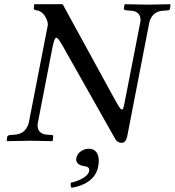

<svg xmlns="http://www.w3.org/2000/svg" viewBox="-20 -667 828 910"><path d="M687 -557C693 -587 712 -613 750 -616L777 -618C780 -618 786 -621 786 -626L788 -645L786 -647C741 -646 705 -645 682 -645C658 -645 617 -646 572 -647L570 -645L567 -626C566 -622 574 -618 579 -618L603 -616C635 -614 646 -594 646 -572C646 -567 645 -562 644 -557L570 -178C566 -159 564 -148 558 -148C550 -148 541 -166 520 -203L277 -647H145L142 -645L140 -626C140 -621 147 -619 154 -618C185 -615 206 -576 207 -550L117 -88C111 -61 93 -32 53 -29L28 -27C19 -26 15 -23 14 -18L12 0L14 2C59 1 100 0 124 0C148 0 183 1 228 2L230 0L232 -19C233 -25 231 -27 226 -27L201 -29C171 -31 158 -50 158 -73C158 -78 159 -83 160 -88L228 -439C235 -473 240 -488 247 -488C253 -488 261 -477 274 -455L523 -14C530 1 541 10 557 10C570 10 579 -2 583 -21ZM401 38C372 38 347 57 342 81C336 108 360 117 376 120C394 122 406 126 402 146C398 164 367 188 316 199C314 208 314 217 319 223C378 214 433 184 445 124C456 72 439 38 401 38Z"/></svg>

Font: Libertinus Serif
Style: Italic
Weight: 400
Italic angle: -12°
Designer: Philipp H. Poll, Khaled Hosny
Foundry: Caleb Maclennan
Version: Version 7.050;RELEASE